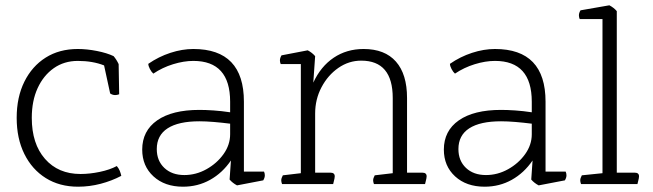

<svg xmlns="http://www.w3.org/2000/svg" viewBox="-20 -695 2464 725"><path d="M396 -342 373 -448Q330 -465 274 -465Q222 -465 183 -437.5Q144 -410 122 -362Q100 -314 100 -250Q100 -152 150 -95Q200 -38 284 -38Q319 -38 357 -46Q395 -54 421 -68Q428 -60 432 -50.5Q436 -41 438 -31Q402 -12 360 -1Q318 10 275 10Q205 10 153 -22.5Q101 -55 72 -113.5Q43 -172 43 -250Q43 -328 72 -386.5Q101 -445 152.5 -477.5Q204 -510 274 -510Q308 -510 346 -502.5Q384 -495 409 -483Q420 -470 428 -453L430 -339Q422 -336 415 -336Q405 -336 396 -342Z M974 -14 875 5Q858 -4 847 -17L852 -89Q820 -42 773.5 -16Q727 10 671 10Q602 10 559.5 -29Q517 -68 517 -130Q517 -201 573.5 -240.5Q630 -280 733 -280Q756 -280 786 -278Q816 -276 849 -271V-311Q849 -465 710 -465Q674 -465 633.5 -452.5Q593 -440 559 -417Q552 -423 546 -434.5Q540 -446 540 -454Q579 -481 623.5 -495.5Q668 -510 710 -510Q901 -510 901 -311V-47H977Q980 -40 980 -33Q980 -24 974 -14ZM849 -188V-228Q817 -232 787 -234.5Q757 -237 733 -237Q654 -237 613 -210.5Q572 -184 572 -132Q572 -88 600.5 -61Q629 -34 676 -34Q720 -34 759.5 -56Q799 -78 824 -113Q849 -148 849 -188Z M1585 0H1392Q1389 -8 1389 -14Q1389 -22 1395 -33L1463 -41V-325Q1463 -466 1344 -466Q1297 -466 1257.5 -438.5Q1218 -411 1194 -365.5Q1170 -320 1170 -266V-43H1228Q1244 -43 1244 -29Q1244 -23 1240 -8L1238 0H1045Q1042 -8 1042 -14Q1042 -22 1048 -33L1116 -41V-453H1040Q1037 -460 1037 -467Q1037 -476 1043 -486L1142 -505Q1159 -496 1170 -483L1163 -383Q1191 -444 1240 -477Q1289 -510 1353 -510Q1433 -510 1475 -462.5Q1517 -415 1517 -325V-43H1575Q1591 -43 1591 -29Q1591 -23 1587 -8Z M2113 -14 2014 5Q1997 -4 1986 -17L1991 -89Q1959 -42 1912.5 -16Q1866 10 1810 10Q1741 10 1698.5 -29Q1656 -68 1656 -130Q1656 -201 1712.5 -240.5Q1769 -280 1872 -280Q1895 -280 1925 -278Q1955 -276 1988 -271V-311Q1988 -465 1849 -465Q1813 -465 1772.5 -452.5Q1732 -440 1698 -417Q1691 -423 1685 -434.5Q1679 -446 1679 -454Q1718 -481 1762.5 -495.5Q1807 -510 1849 -510Q2040 -510 2040 -311V-47H2116Q2119 -40 2119 -33Q2119 -24 2113 -14ZM1988 -188V-228Q1956 -232 1926 -234.5Q1896 -237 1872 -237Q1793 -237 1752 -210.5Q1711 -184 1711 -132Q1711 -88 1739.5 -61Q1768 -34 1815 -34Q1859 -34 1898.5 -56Q1938 -78 1963 -113Q1988 -148 1988 -188Z M2387 0H2174Q2171 -8 2171 -14Q2171 -22 2177 -33L2255 -41V-623H2169Q2166 -630 2166 -637Q2166 -646 2172 -656L2281 -675Q2298 -666 2309 -653V-43H2377Q2393 -43 2393 -29Q2393 -23 2389 -8Z"/></svg>

Font: Scope One
Style: Regular
Weight: 400
Designer: Dalton Maag Ltd
Foundry: Dalton Maag Ltd
Version: Version 1.002; ttfautohint (v1.4.1) -l 11 -r 50 -G 50 -x 14 